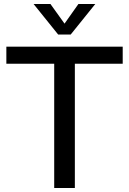

<svg xmlns="http://www.w3.org/2000/svg" viewBox="-20 -947 650 967"><path d="M253 0V-626H12V-712H598V-626H357V0ZM375 -927H460L336 -773H273L149 -927H234L305 -828Z"/></svg>

Font: Muli SemiBold
Style: Regular
Weight: 600
Designer: Vernon Adams
Foundry: Vernon Adams
Version: Version 2.000